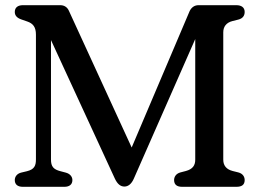

<svg xmlns="http://www.w3.org/2000/svg" viewBox="-20 -720 1000 740"><path d="M876.5 -61C853.5 -67 840.5 -81 840.5 -104.5V-595.5C840.5 -617 852 -633 876.5 -639L898.5 -644.5C916.5 -649 923 -660.5 923 -674C923 -692 909.5 -700 891 -700H745C730.5 -700 718.5 -692.5 711 -677.5L487.5 -151.5L245.5 -678.5C239 -693 227 -700 212.5 -700H68C51.5 -700 37 -693 37 -674C37 -660.5 45 -651 62.5 -645L85.5 -637C107 -629.5 118.5 -616 118.5 -586.5V-105.5C118.5 -81.5 112.5 -67 83.5 -60L62.5 -55C45 -51 37 -38.5 37 -26C37 -9.5 47.5 0 68 0H228C247 0 259 -8.5 259 -26C259 -38.5 250.5 -50.5 232.5 -55L213.5 -60C186 -67 176.5 -78 176.5 -105.5V-565.5L422.5 -32C432.5 -10.5 444.5 -1 459.5 -1C474 -1 487 -11 496 -32L732.5 -569.5V-104.5C732.5 -82.5 722.5 -68 696.5 -61L675.5 -55.5C658.5 -51 651 -38.5 651 -26C651 -7.5 663 0 682 0H891C911 0 923 -7 923 -26C923 -38.5 916 -51 898.5 -55.5Z"/></svg>

Font: dr Title
Style: Regular
Weight: 400
Version: Version 1.000;hotconv 1.0.109;makeotfexe 2.5.65596